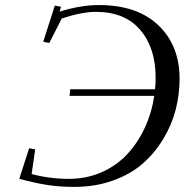

<svg xmlns="http://www.w3.org/2000/svg" viewBox="-20 -729 730 759"><path d="M56.2 -22 95.2 -143.1 119.1 -138.2 105 -41Q175.3 -22 252.9 -22Q322.3 -22 381.6 -48.1Q440.9 -74.2 482.9 -119.4Q524.9 -164.6 552.2 -223.4Q579.6 -282.2 589.8 -350.1H254.9L257.8 -376H592.8Q595.2 -395 595.2 -422.9Q595.2 -539.6 534.4 -610.8Q473.6 -682.1 358.9 -682.1Q303.2 -682.1 224.1 -655.8L174.8 -559.1L150.9 -564L196.8 -707L221.2 -702.1L215.8 -683.1Q298.8 -709 371.1 -709Q522.5 -709 606.2 -628.9Q689.9 -548.8 689.9 -418Q689.9 -356 674.6 -295.9Q659.2 -235.8 625.7 -180.2Q592.3 -124.5 544.4 -82.5Q496.6 -40.5 426.8 -15.4Q356.9 9.8 273.9 9.8Q215.3 9.8 166.7 2.2Q118.2 -5.4 56.2 -22Z"/></svg>

Font: Dehuti Alt
Style: Bold-Italic
Weight: 700
Version: Version 1.2